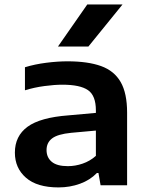

<svg xmlns="http://www.w3.org/2000/svg" viewBox="-20 -828 658 858"><path d="M241.5 9.5Q145.5 9.5 96 -33.8Q46.5 -77 46.5 -146Q46.5 -220 103 -261.5Q159.5 -303 286 -312.5L408.5 -323.5V-334.5Q408.5 -401 373.2 -425.2Q338 -449.5 259 -449.5Q224 -449.5 178.8 -443.5Q133.5 -437.5 91.5 -424.5V-527.5Q135.5 -541 186.5 -547.5Q237.5 -554 281.5 -554Q372.5 -554 431.5 -532.8Q490.5 -511.5 519.2 -461.5Q548 -411.5 548 -324.5V0H429.5L420 -55H413Q383 -23.5 337.8 -7Q292.5 9.5 241.5 9.5ZM188 -157.5Q188 -124.5 211.2 -105Q234.5 -85.5 283 -85.5Q316.5 -85.5 349.2 -96.8Q382 -108 408.5 -131.5V-244.5L298 -234.5Q237.5 -228.5 212.8 -209.5Q188 -190.5 188 -157.5ZM239 -620 370 -808H527.5L375 -620Z"/></svg>

Font: Encode Sans Exp SmBold
Style: Regular
Weight: 600
Width: 7
Designer: Multiple Designers
Foundry: Impallari Type
Version: Version 3.002; ttfautohint (v1.8.3) -l 8 -r 50 -G 200 -x 14 